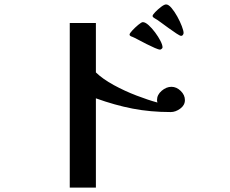

<svg xmlns="http://www.w3.org/2000/svg" viewBox="-20 -825 1040 867"><path d="M815 -373Q815 -350 794 -334.5Q773 -319 751 -319Q659 -319 579 -334.5Q499 -350 413 -381V22H295V-721H413V-498Q444 -468 493.5 -441Q543 -414 596.5 -393.5Q650 -373 691 -362Q689 -368 689 -373Q689 -397 710 -415Q731 -433 754 -433Q777 -433 796 -414.5Q815 -396 815 -373ZM714 -611Q714 -608 710 -604.5Q706 -601 703 -601Q696 -601 679 -608.5Q662 -616 642 -626Q622 -636 604.5 -645.5Q587 -655 577 -659Q573 -660 569 -662.5Q565 -665 565 -669Q565 -674 577.5 -687.5Q590 -701 604.5 -713Q619 -725 625 -725Q636 -725 651 -711.5Q666 -698 680.5 -678.5Q695 -659 704.5 -640.5Q714 -622 714 -611ZM809 -676Q809 -672 806 -667.5Q803 -663 798 -663Q793 -663 777 -673.5Q761 -684 741 -698.5Q721 -713 704 -725.5Q687 -738 679 -742Q676 -744 672.5 -746.5Q669 -749 669 -753Q669 -758 681 -770.5Q693 -783 707.5 -794Q722 -805 730 -805Q741 -805 754.5 -789Q768 -773 780.5 -750.5Q793 -728 801 -707Q809 -686 809 -676Z"/></svg>

Font: Kaisei Decol
Style: Bold
Weight: 700
Designer: Font-Kai, 金井和夫
Foundry: KAZUO KANAI
Version: Version 5.003